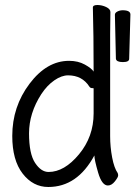

<svg xmlns="http://www.w3.org/2000/svg" viewBox="-20 -729 541 767"><path d="M174 -42Q237 -42 295.5 -112.5Q354 -183 354 -276V-376Q354 -377 347.5 -377Q341 -377 337 -383Q308 -428 252 -428Q226 -428 197 -408Q168 -388 145 -353Q96 -277 96 -196Q96 -115 120 -78.5Q144 -42 174 -42ZM471 -481Q445 -481 443 -494L439 -670Q439 -678 449 -683Q459 -688 470 -688Q501 -688 501 -671L496 -494Q496 -481 471 -481ZM173 18Q112 18 70.5 -35.5Q29 -89 29 -186Q29 -303 98 -394.5Q167 -486 256 -486Q292 -486 319 -471Q346 -456 354 -443Q354 -593 351 -699Q351 -709 369 -709Q387 -709 404 -701Q421 -693 421 -681L420 -592V-185Q420 -142 428 -100Q436 -58 450 -38Q452 -34 452 -28Q452 -21 439 -4.5Q426 12 411 12Q387 12 372 -39.5Q357 -91 357 -108Q289 18 173 18Z"/></svg>

Font: Moon Stars Kai HW
Style: Regular
Weight: 400
Designer: GuiWonder
Version: Version 1.101